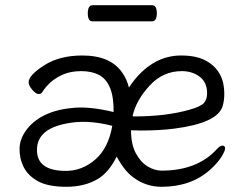

<svg xmlns="http://www.w3.org/2000/svg" viewBox="-20 -699 940 737"><path d="M475 -363Q484 -377 495 -391Q572 -486 675 -486Q737 -486 774 -464Q841 -425 841 -340Q841 -311 834 -290Q813 -226 647 -205Q591 -198 521 -198L483 -199Q483 -145 501.5 -110.5Q520 -76 547 -60Q574 -44 600 -44Q736 -44 811 -125Q824 -140 834 -140Q844 -140 844 -129.5Q844 -119 829.5 -96Q815 -73 785 -46Q712 18 600 18Q540 18 492 -18Q458 -42 428 -98Q398 -38 357 -13Q306 18 235 18Q164 18 125.5 -3.5Q87 -25 70.5 -58.5Q54 -92 55 -131Q57 -170 85 -205Q113 -240 159 -260.5Q205 -281 267 -285.5Q329 -290 416 -269Q418 -381 359 -412Q331 -426 291.5 -426Q252 -426 222 -413Q171 -391 142 -345Q138 -338 128 -338Q118 -338 103.5 -355Q89 -372 90 -384Q91 -411 150 -448.5Q209 -486 296 -486Q405 -486 450 -419Q467 -395 475 -363ZM122 -127Q119 -43 233 -43Q295 -43 345.5 -86.5Q396 -130 411 -216Q325 -238 256.5 -228.5Q188 -219 155.5 -193.5Q123 -168 122 -127ZM489 -254Q490 -253 492 -252Q618 -252 708 -278Q751 -290 763 -304Q775 -318 775 -341Q775 -383 746.5 -404.5Q718 -426 678 -426Q605 -426 554 -370Q503 -315 489 -254ZM563 -617H335Q317 -617 317 -648Q317 -679 336 -679H564Q582 -679 582 -648Q582 -617 563 -617Z"/></svg>

Font: LXGW WenKai
Style: Regular
Weight: 400
Designer: LXGW / Fontworks Inc.
Foundry: LXGW / Fontworks Inc.
Version: Version 1.520; June 14, 2025